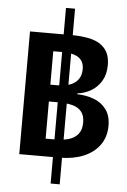

<svg xmlns="http://www.w3.org/2000/svg" viewBox="-66 -935 752 1138"><g transform="rotate(5 310.0 -365.5)"><path d="M79.2 0V-730H226.8V0ZM556 -570.9Q556 -515.6 532.3 -476.2Q508.6 -436.8 471 -415.2Q433.5 -393.6 390.6 -388.7V-383.9Q444.4 -382.2 489.5 -365.5Q534.5 -348.9 563 -311.5Q591.5 -274 591.5 -213.8Q591.5 -146.9 556.8 -98.7Q522.1 -50.5 460.6 -25.2Q399.1 0 320.5 0H187.9V-105H279.8Q330.5 -105 365.8 -115.8Q401.1 -126.6 420.6 -151.9Q440.2 -177.2 440.2 -219.3Q440.2 -260.8 421.2 -284.1Q402.2 -307.4 367.5 -316.8Q332.8 -326.1 279.8 -326.1H133.2L133.1 -426.2H268.6Q314.7 -426.2 346.3 -438.9Q377.9 -451.5 393.9 -475.7Q409.9 -499.8 409.9 -534.6Q409.9 -565.5 395.8 -585.5Q381.7 -605.4 352.9 -615.2Q324.1 -625 279.8 -625H169.6V-730H317.7Q392.7 -730.4 444.5 -717Q496.3 -703.5 526.2 -668.3Q556 -633.2 556 -570.9ZM279.5 157.5V-887.5H333.5V157.5Z"/></g></svg>

Font: Monaspace Xenon Var ExtraLight
Style: Regular
Weight: 200
Designer: Riley Cran and the Lettermatic Team
Version: Version 1.200 (Monaspace Xenon Var)